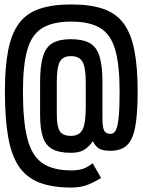

<svg xmlns="http://www.w3.org/2000/svg" viewBox="-20 -831 640 862"><path d="M300 11Q215 11 157.5 -11Q100 -33 66 -82Q32 -131 17 -214Q2 -297 2 -420Q2 -531 17 -606.5Q32 -682 66 -727Q100 -772 157.5 -791.5Q215 -811 300 -811Q385 -811 442.5 -791.5Q500 -772 534 -727Q568 -682 583 -606.5Q598 -531 598 -420Q598 -319 587 -261Q576 -203 549.5 -178.5Q523 -154 476 -154Q442 -154 425.5 -163.5Q409 -173 397 -197Q376 -168 354.5 -156.5Q333 -145 298 -145Q246 -145 216 -161Q186 -177 173 -214Q160 -251 160 -317V-461Q160 -535 173 -577.5Q186 -620 216 -637.5Q246 -655 298 -655Q352 -655 383 -637.5Q414 -620 427 -577.5Q440 -535 440 -461V-300Q440 -260 447.5 -245Q455 -230 476 -230Q492 -230 500.5 -247.5Q509 -265 513 -306.5Q517 -348 517 -420Q517 -540 497 -608.5Q477 -677 429.5 -705.5Q382 -734 300 -734Q218 -734 170.5 -705.5Q123 -677 103 -608.5Q83 -540 83 -420Q83 -286 103 -208.5Q123 -131 170.5 -98.5Q218 -66 300 -66Q331 -66 352 -73Q373 -80 396 -98L434 -32Q394 -8 365.5 1.5Q337 11 300 11ZM298 -221Q336 -221 350.5 -249Q365 -277 365 -350V-461Q365 -528 350.5 -553.5Q336 -579 298 -579Q262 -579 248.5 -553.5Q235 -528 235 -461V-317Q235 -263 248.5 -242Q262 -221 298 -221Z"/></svg>

Font: Victor Mono Thin Medium
Style: Regular
Weight: 500
Monospace: yes
Version: Version 1.561;gftools[0.9.30]